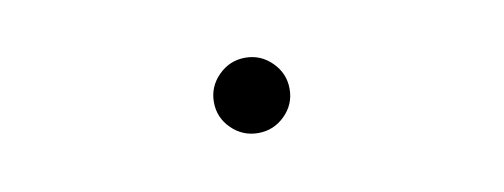

<svg xmlns="http://www.w3.org/2000/svg" viewBox="-27 -160 640 244"><g transform="rotate(-10 293.0 -38.5)"><path d="M293 9.8Q272.9 9.8 258.5 -4.4Q244.1 -18.6 244.1 -38.6Q244.1 -58.6 258.5 -73Q272.9 -87.4 293 -87.4Q313 -87.4 327.4 -73Q341.8 -58.6 341.8 -38.6Q341.8 -18.6 327.4 -4.4Q313 9.8 293 9.8Z"/></g></svg>

Font: Cascadia Code ExtraLight
Style: Regular
Weight: 200
Monospace: yes
Designer: Aaron Bell
Foundry: Saja Typeworks
Version: Version 2407.024; ttfautohint (v1.8.4)